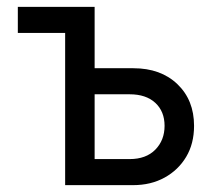

<svg xmlns="http://www.w3.org/2000/svg" viewBox="-20 -540 624 560"><path d="M170 0V-444H32V-520H256V-341H369Q449 -341 497.5 -294.5Q546 -248 546 -173Q546 -121 523 -82.5Q500 -44 460 -22Q420 0 368 0ZM358 -265H256V-76H358Q406 -76 433 -103.5Q460 -131 460 -173Q460 -215 433 -240Q406 -265 358 -265Z"/></svg>

Font: Liter
Style: Regular
Weight: 400
Designer: Anton Skugarov
Foundry: skugi
Version: Version 1.004; ttfautohint (v1.8.4.7-5d5b)